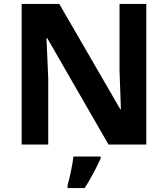

<svg xmlns="http://www.w3.org/2000/svg" viewBox="-20 -800 853 975"><path d="M723 -66V-780H587V-442C589 -376 592 -311 594 -245H591L281 -780H90V-66H225V-402C222 -470 219 -538 216 -606H220L531 -66ZM491 5V-5H353C348 38 334 103 323 142V155H410C444 102 471 49 491 5Z"/></svg>

Font: Noto Sans Malayalam UI
Style: Bold
Weight: 700
Designer: Jelle Bosma - Monotype Design Team
Foundry: Monotype Imaging Inc.
Version: Version 2.104